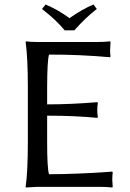

<svg xmlns="http://www.w3.org/2000/svg" viewBox="-20 -832 578 855"><path d="M268.1 -696.8Q231.9 -741.7 167 -792L183.1 -812Q243.2 -786.1 289.1 -751Q346.2 -791 396 -812L411.1 -792Q361.3 -753.9 311 -696.8ZM189.9 -200.2Q189.9 -83 198.2 -56.2Q258.3 -56.2 328.6 -59.1Q398.9 -62 439.5 -64.9L480 -67.9L481.9 -64Q480 -47.9 480 -30.8Q480 -27.8 481.9 0L480 2.9Q456.1 0 419.9 0H147L95.2 2.9L94.2 0Q104 -67.9 104 -200.2V-444.8Q104 -573.7 94.2 -645L96.2 -647.9Q113.3 -645 147 -645H410.2Q446.3 -645 470.2 -647.9L472.2 -645Q470.2 -617.2 470.2 -607.2Q470.2 -597.2 472.2 -581.1L470.2 -577.1Q332 -589.4 198.2 -588.9Q190.4 -562 189.9 -444.8V-367.2Q294.9 -367.2 413.1 -377L416 -374Q413.1 -359.9 413.1 -342Q413.1 -324.2 416 -310.1L413.1 -307.1Q314 -316.9 189.9 -316.9Z"/></svg>

Font: Biolilbert
Style: Regular
Weight: 400
Designer: Philipp H. Poll
Foundry: Philipp H. Poll
Version: Version 1.1.0